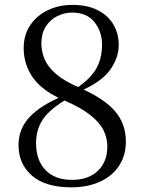

<svg xmlns="http://www.w3.org/2000/svg" viewBox="-20 -763 598 797"><path d="M274.4 14.6Q169.2 14.6 113.1 -33.7Q56.9 -82 56.9 -160.2Q56.9 -229.2 103.5 -277.9Q150 -326.7 240.4 -364.2V-369.4L263.5 -355.1Q192.5 -314.7 161.1 -271.8Q129.7 -229 129.7 -168.9Q129.7 -97.4 169.1 -56.9Q208.5 -16.4 277.9 -16.4Q347.9 -16.4 386.7 -54.2Q425.5 -92.1 425.5 -154.4Q425.5 -191.4 408.8 -224Q392.1 -256.6 352.6 -287.2Q313.2 -317.8 243.6 -347.6Q155.8 -385.4 117 -440.3Q78.3 -495.3 78.3 -563.2Q78.3 -618.1 105.5 -658.5Q132.8 -699 178.7 -720.8Q224.6 -742.7 281.2 -742.7Q342.4 -742.7 385.2 -721Q428 -699.4 450.4 -661.9Q472.8 -624.4 472.8 -576Q472.8 -522.2 435.9 -471.4Q398.9 -420.5 305.5 -381.6V-377L286.4 -389.7Q349 -429.1 376.3 -472.8Q403.5 -516.5 403.5 -577.8Q403.5 -632.1 371.8 -671.5Q340.2 -710.8 279.6 -710.8Q246.2 -710.8 216.7 -695.6Q187.2 -680.5 169.4 -651.8Q151.7 -623.1 151.7 -583.4Q151.7 -549.2 165.3 -517Q179 -484.7 213.3 -455.2Q247.7 -425.8 310.1 -399Q413.3 -353.4 457.9 -300.9Q502.5 -248.3 502.5 -175.7Q502.5 -118 474.3 -75Q446.1 -32.1 394.8 -8.7Q343.5 14.6 274.4 14.6Z"/></svg>

Font: Noto Serif SC
Style: Regular
Weight: 200
Designer: Ryoko NISHIZUKA 西塚涼子 (kana & ideographs); Frank Grießhammer (Latin, Greek & Cyrillic); Wenlong ZHANG 张文龙 (bopomofo); San
Foundry: Adobe
Version: Version 2.001;hotconv 1.1.0;makeotfexe 2.6.0